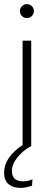

<svg xmlns="http://www.w3.org/2000/svg" viewBox="-41 -711 241 935"><path d="M111 -513V0Q72 21 44.5 54.5Q17 88 17 122Q17 172 72 172Q97 172 117 162L115 193Q85 204 59 204Q24 204 1.5 186.5Q-21 169 -21 129Q-21 56 69 -5V-513ZM66 -633Q56 -643 56 -657Q56 -671 66 -681Q76 -691 90 -691Q104 -691 114 -681Q124 -671 124 -657Q124 -643 114 -633Q104 -623 90 -623Q76 -623 66 -633Z"/></svg>

Font: Nacelle UltraLight
Style: Regular
Weight: 200
Designer: Sora Sagano
Foundry: Sora Sagano
Version: Version 1.000;FEAKit 1.0